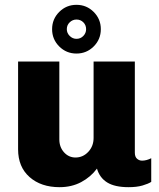

<svg xmlns="http://www.w3.org/2000/svg" viewBox="-20 -766 660 796"><path d="M226 -188Q226 -156 245.5 -134.5Q265 -113 293 -113Q324 -113 346 -136.5Q368 -160 368 -194V-511H539V-133Q539 -116 548 -108Q557 -100 569 -100Q587 -100 607 -110V-12Q595 -4 571 3Q547 10 513 10Q456 10 424.5 -9.5Q393 -29 382 -67Q356 -32 316.5 -11Q277 10 227 10Q150 10 102.5 -32Q55 -74 55 -147V-511H226ZM196 -645Q196 -687 225.5 -716.5Q255 -746 297 -746Q339 -746 368.5 -716.5Q398 -687 398 -645Q398 -603 368.5 -573.5Q339 -544 297 -544Q255 -544 225.5 -573.5Q196 -603 196 -645ZM337 -645Q337 -662 325.5 -673.5Q314 -685 297 -685Q281 -685 269 -673.5Q257 -662 257 -645Q257 -629 269 -617Q281 -605 297 -605Q314 -605 325.5 -617Q337 -629 337 -645Z"/></svg>

Font: Chivo ExtraBold
Style: Regular
Weight: 800
Designer: Hector Gatti
Foundry: Omnibus-Type
Version: Version 1.007